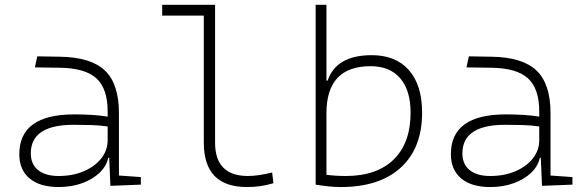

<svg xmlns="http://www.w3.org/2000/svg" viewBox="-20 -752 2384 782"><path d="M218.8 9.8Q142.1 9.8 100.3 -25.4Q58.6 -60.5 58.6 -124Q58.6 -286.1 282.2 -286.1Q320.3 -286.1 355.7 -283.9Q391.1 -281.7 418.5 -276.9V-297.9Q418.5 -391.1 372.6 -432.9Q326.7 -474.6 224.6 -476.1L122.1 -477.5L131.8 -522.5L224.6 -521Q350.6 -519 407.5 -464.6Q464.4 -410.2 464.4 -291.5V-37.1L553.7 -30.8V0L429.7 4.9L424.8 -109.4H420.9Q413.6 -75.2 385.5 -48.3Q357.4 -21.5 314.5 -5.9Q271.5 9.8 218.8 9.8ZM218.8 -35.2Q275.9 -35.2 321 -54.4Q366.2 -73.7 392.3 -106.7Q418.5 -139.6 418.5 -181.2V-236.8Q387.7 -241.7 350.6 -242.7Q313.5 -243.7 279.8 -243.7Q105.5 -243.7 105.5 -127.4Q105.5 -83 135.3 -59.1Q165 -35.2 218.8 -35.2Z M985.4 9.8Q810.1 9.8 810.1 -170.9V-688.5H640.6V-732.4H856V-170.9Q856 -35.2 990.2 -35.2Q1029.8 -35.2 1088.4 -49.3L1093.8 -5.9Q1065.9 2.4 1040.3 6.1Q1014.6 9.8 985.4 9.8Z M1265.6 0V-732.4H1309.6V-423.8H1314.5Q1349.6 -527.3 1494.1 -527.3Q1591.8 -527.3 1645.5 -466.3Q1699.2 -405.3 1699.2 -293Q1699.2 -148.9 1612.5 -69.6Q1525.9 9.8 1368.2 9.8Q1342.3 9.8 1317.4 7.1Q1292.5 4.4 1265.6 0ZM1309.6 -291V-40Q1347.2 -35.2 1388.7 -35.2Q1514.6 -35.2 1583.5 -102.5Q1652.3 -169.9 1652.3 -293Q1652.3 -383.8 1610.1 -433.1Q1567.9 -482.4 1489.3 -482.4Q1309.6 -482.4 1309.6 -291Z M1976.6 9.8Q1899.9 9.8 1858.2 -25.4Q1816.4 -60.5 1816.4 -124Q1816.4 -286.1 2040 -286.1Q2078.1 -286.1 2113.5 -283.9Q2148.9 -281.7 2176.3 -276.9V-297.9Q2176.3 -391.1 2130.4 -432.9Q2084.5 -474.6 1982.4 -476.1L1879.9 -477.5L1889.6 -522.5L1982.4 -521Q2108.4 -519 2165.3 -464.6Q2222.2 -410.2 2222.2 -291.5V-37.1L2311.5 -30.8V0L2187.5 4.9L2182.6 -109.4H2178.7Q2171.4 -75.2 2143.3 -48.3Q2115.2 -21.5 2072.3 -5.9Q2029.3 9.8 1976.6 9.8ZM1976.6 -35.2Q2033.7 -35.2 2078.9 -54.4Q2124 -73.7 2150.1 -106.7Q2176.3 -139.6 2176.3 -181.2V-236.8Q2145.5 -241.7 2108.4 -242.7Q2071.3 -243.7 2037.6 -243.7Q1863.3 -243.7 1863.3 -127.4Q1863.3 -83 1893.1 -59.1Q1922.9 -35.2 1976.6 -35.2Z"/></svg>

Font: Caskaydia Cove ExtraLight
Style: Regular
Weight: 200
Monospace: yes
Designer: Aaron Bell
Foundry: Saja Typeworks
Version: Version 4.300; ttfautohint (v1.8.3)